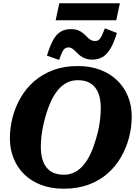

<svg xmlns="http://www.w3.org/2000/svg" viewBox="-20 -1129 851 1166"><path d="M367 17Q291 17 231 -5.5Q171 -28 128.5 -69Q86 -110 63 -166.5Q40 -223 40 -289Q40 -353 56.5 -416.5Q73 -480 105.5 -536Q138 -592 187 -635Q236 -678 302.5 -703Q369 -728 453 -728Q528 -728 588.5 -705Q649 -682 691.5 -641Q734 -600 757 -544Q780 -488 780 -421Q780 -357 763.5 -293.5Q747 -230 714.5 -174Q682 -118 633 -75Q584 -32 517.5 -7.5Q451 17 367 17ZM453 -642Q416 -642 386.5 -627Q357 -612 332.5 -583Q308 -554 289 -512.5Q270 -471 255 -417Q246 -386 240 -355Q234 -324 231 -294.5Q228 -265 228 -238Q228 -197 236.5 -165.5Q245 -134 262.5 -112Q280 -90 306 -79Q332 -68 367 -68Q404 -68 433.5 -83Q463 -98 487.5 -127Q512 -156 531 -197.5Q550 -239 565 -293Q575 -325 580.5 -355.5Q586 -386 589 -415.5Q592 -445 592 -472Q592 -513 583.5 -544.5Q575 -576 557.5 -598Q540 -620 514 -631Q488 -642 453 -642ZM542 -767Q515 -767 496 -774.5Q477 -782 464 -793Q451 -804 440.5 -815Q430 -826 419.5 -833.5Q409 -841 395 -841Q375 -841 363.5 -822.5Q352 -804 339 -765L265 -791Q283 -849 302 -884.5Q321 -920 347.5 -936Q374 -952 410 -952Q437 -952 454.5 -945Q472 -938 485 -927Q498 -916 508.5 -905Q519 -894 530.5 -887Q542 -880 558 -880Q572 -880 581.5 -888.5Q591 -897 599 -914Q607 -931 617 -957L690 -929Q672 -869 650.5 -833.5Q629 -798 602.5 -782.5Q576 -767 542 -767ZM340 -1109H708L686 -1006H318Z"/></svg>

Font: Roboto Serif 20pt
Style: Bold Italic
Weight: 700
Italic angle: -10°
Version: Version 1.007